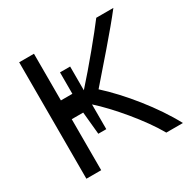

<svg xmlns="http://www.w3.org/2000/svg" viewBox="-157 -847 993 1001"><g transform="rotate(-30 339.5 -346.5)"><path d="M255 -168H303V-317C384 -245 505 -103 565 4H665C596 -126 475 -275 372 -368C444 -451 581 -606 651 -697H548C500 -633 387 -495 303 -402V-545H242V-416H173V-697H84V4H173V-303H242Z"/></g></svg>

Font: Repo
Style: Regular
Weight: 400
Designer: Stefan Peev
Foundry: Context Ltd
Version: Version 0.000